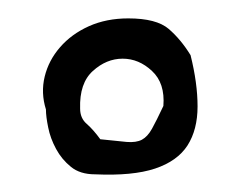

<svg xmlns="http://www.w3.org/2000/svg" viewBox="-20 -623 264 214"><path d="M31.2 -501Q25.4 -519.5 29.8 -537.6Q34.2 -555.7 46.9 -570.3Q59.6 -585 79.1 -593.8Q98.6 -602.5 123 -602.5Q154.3 -602.5 168 -590.8Q181.6 -579.1 192.4 -561.5Q200.2 -530.3 200.2 -504.4Q200.2 -478.5 189 -460.9Q177.7 -443.4 152.8 -435.1Q127.9 -426.8 85.9 -428.7Q69.3 -428.7 59.1 -437Q48.8 -445.3 42.5 -457Q36.1 -468.8 33.7 -481Q31.2 -493.2 31.2 -501ZM69.3 -502Q69.3 -491.2 76.7 -484.9Q84 -478.5 91.8 -467.8Q110.4 -465.8 121.1 -464.8Q131.8 -463.9 138.2 -467.3Q144.5 -470.7 149.4 -479.5Q154.3 -488.3 162.1 -504.9Q164.1 -530.3 149.4 -543.9Q134.8 -557.6 116.7 -557.6Q98.6 -557.6 83.5 -543.9Q68.4 -530.3 69.3 -502Z"/></svg>

Font: Shadows Into Light Two
Style: Regular
Weight: 400
Designer: Kimberly Geswein
Foundry: Kimberly Geswein
Version: Version 1.003 2012